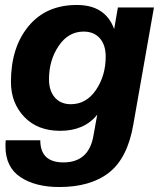

<svg xmlns="http://www.w3.org/2000/svg" viewBox="-20 -546 639 772"><path d="M222 -20Q131 -20 77.5 -76Q24 -132 24 -217Q24 -355 94.5 -440.5Q165 -526 289 -526Q404 -526 439 -429L454 -516H599L516 -45Q493 89 419 147.5Q345 206 218 206Q122 206 62 166Q2 126 2 42Q2 26 3 18H142Q142 107 235 107Q338 107 356 -2L371 -85Q319 -20 222 -20ZM265 -127Q327 -127 366 -184.5Q405 -242 405 -319Q405 -365 381.5 -392Q358 -419 316 -419Q255 -419 216 -361.5Q177 -304 177 -227Q177 -181 200.5 -154Q224 -127 265 -127Z"/></svg>

Font: Creato Display ExtraBold
Style: Italic
Weight: 800
Italic angle: -10°
Version: Version 1.000